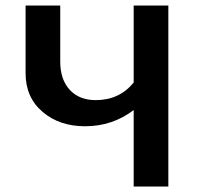

<svg xmlns="http://www.w3.org/2000/svg" viewBox="-20 -678 727 698"><path d="M466 -658H592V0H466V-278Q389 -219 289 -219Q196 -219 134.5 -271.5Q73 -324 73 -412V-658H199V-454Q199 -389 233.5 -351.5Q268 -314 328 -314Q414 -314 466 -378Z"/></svg>

Font: EauTest
Style: Bold
Weight: 700
Designer: Christian Thalmann (Catharsis Fonts)
Version: Version 0.001;PS 000.001;hotconv 1.0.88;makeotf.lib2.5.64775